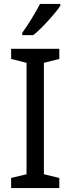

<svg xmlns="http://www.w3.org/2000/svg" viewBox="-20 -964 362 984"><path d="M37 0V-52L116 -71V-642L37 -662V-714H284V-662L205 -642V-71L284 -52V0ZM289 -934Q269 -904 226 -857Q183 -810 151 -784H94V-796Q116 -826 142.5 -869Q169 -912 185 -944H289Z"/></svg>

Font: Noto Sans Display
Style: Regular
Weight: 400
Designer: Monotype Design team
Foundry: Monotype Imaging Inc.
Version: Version 1.000